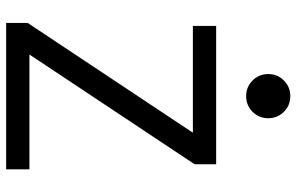

<svg xmlns="http://www.w3.org/2000/svg" viewBox="-194 -794 987 640"><g transform="rotate(90 300.0 -473.5)"><path d="M56 0H544V-77.6H161.2L527 -628.2V-700H66V-622.4H421.8L56 -71.8ZM226.4 -873.6Q226.4 -842.8 247.8 -821.4Q269.1 -800 300 -800Q330.8 -800 352.2 -821.4Q373.6 -842.7 373.6 -873.6Q373.6 -904.4 352.2 -925.8Q330.9 -947.2 300 -947.2Q269.2 -947.2 247.8 -925.8Q226.4 -904.5 226.4 -873.6Z"/></g></svg>

Font: CommitMonoV142 ExtLt
Style: Regular
Weight: 200
Monospace: yes
Designer: Eigil Nikolajsen
Foundry: Eigil Nikolajsen
Version: Version 1.142